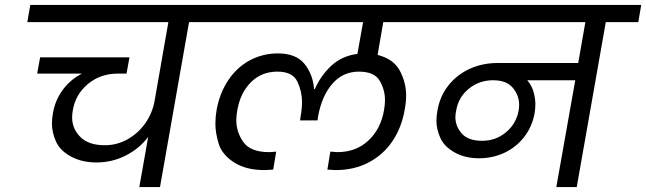

<svg xmlns="http://www.w3.org/2000/svg" viewBox="-20 -760 2625 780"><path d="M879 -670H748L630 0H546L582 -204Q546 -156 490.5 -128Q435 -100 372 -100Q313 -100 268.5 -124Q224 -148 207.5 -185Q191 -222 191 -258Q191 -278 195 -300Q204 -353 235 -395Q266 -437 313 -461H131L143 -527H506L494 -461H459Q388 -461 337.5 -419Q287 -377 276 -313Q273 -297 273 -283Q273 -237 306.5 -203.5Q340 -170 406 -170Q455 -170 498 -194Q541 -218 570 -259Q599 -300 608 -350L664 -670H91L103 -740H891Z M1537 -670 1514 -537Q1580 -520 1605 -471.5Q1630 -423 1630 -372Q1630 -345 1624 -314Q1612 -243 1575 -187.5Q1538 -132 1478.5 -100.5Q1419 -69 1343 -69Q1335 -69 1310 -71L1322 -144Q1344 -142 1351 -142Q1426 -142 1476.5 -189Q1527 -236 1540 -312Q1544 -334 1544 -354Q1544 -395 1522.5 -432Q1501 -469 1438 -469Q1373 -469 1330 -419.5Q1287 -370 1272 -286L1270 -271H1199L1201 -286Q1207 -318 1207 -346Q1207 -388 1188 -428.5Q1169 -469 1107 -469Q1042 -469 999 -425.5Q956 -382 944 -312Q940 -291 940 -272Q940 -223 969 -182.5Q998 -142 1073 -142Q1082 -142 1102 -144L1090 -71Q1063 -69 1055 -69Q979 -69 930.5 -100.5Q882 -132 868.5 -176Q855 -220 855 -258Q855 -285 860 -314Q873 -384 908.5 -436Q944 -488 996 -515.5Q1048 -543 1109 -543Q1182 -543 1216.5 -501Q1251 -459 1256 -398H1259Q1283 -453 1326 -493Q1369 -533 1432 -541L1455 -670H826L838 -740H1795L1783 -670Z M2573 -670H2441L2323 0H2240L2317 -434H2122Q2142 -410 2148.5 -383.5Q2155 -357 2155 -337Q2155 -320 2152 -301Q2142 -245 2109 -203Q2076 -161 2028.5 -139Q1981 -117 1926 -117Q1869 -117 1826.5 -141Q1784 -165 1768.5 -200.5Q1753 -236 1753 -269Q1753 -289 1757 -310Q1767 -370 1802.5 -414Q1838 -458 1889.5 -481Q1941 -504 2001 -504H2329L2358 -670H1730L1742 -740H2585ZM1939 -188Q1994 -188 2035.5 -222.5Q2077 -257 2087 -311Q2089 -324 2089 -335Q2089 -372 2063.5 -403Q2038 -434 1983 -434Q1927 -434 1884.5 -399.5Q1842 -365 1833 -310Q1830 -296 1830 -284Q1830 -247 1856 -217.5Q1882 -188 1939 -188Z"/></svg>

Font: Fz Poppins
Style: Italic
Weight: 400
Italic angle: -10°
Designer: Ninad Kale (Devanagari), Jonny Pinhorn (Latin)
Foundry: Indian Type Foundry
Version: Vit hóa bi Vntype.Com & FontZin.Com